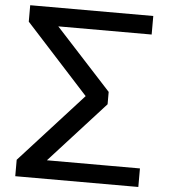

<svg xmlns="http://www.w3.org/2000/svg" viewBox="-59 -758 869 990"><g transform="rotate(5 375.5 -262.5)"><path d="M57 180V95L400 -282V-244L57 -620V-705H694V-609H185L186 -636L499 -295V-231L186 113L185 84H694V180Z"/></g></svg>

Font: Nunito Sans 10pt Expanded SemiBold
Style: Regular
Weight: 600
Width: 7
Designer: Vernon Adams
Foundry: Vernon Adams
Version: Version 3.101;gftools[0.9.27]